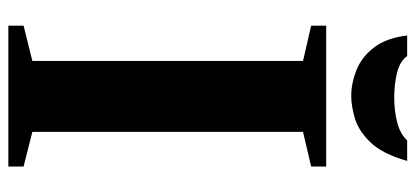

<svg xmlns="http://www.w3.org/2000/svg" viewBox="-288 -708 996 460"><g transform="rotate(90 210.0 -478.0)"><path d="M41.5 0V-36.5L126 -57.5V-706L41.5 -725.5V-761.5H379V-725.5L296 -706V-57.5L379 -36.5V0ZM210 -821.5Q179.5 -821.5 148 -834Q116.5 -846.5 93.8 -876Q71 -905.5 65 -955.5H114.5Q126 -938.5 153.5 -931.5Q181 -924.5 213.5 -924.5Q245 -924.5 272.8 -931.5Q300.5 -938.5 316.5 -955.5H365.5Q348.5 -895.5 320.5 -867Q292.5 -838.5 262.8 -830Q233 -821.5 210 -821.5Z"/></g></svg>

Font: Libre Caslon Text
Style: Regular
Weight: 400
Designer: Pablo Impallari, Rodrigo Fuenzalida, Katja Schimmel
Foundry: Pablo Impallari, Rodrigo Fuenzalida
Version: Version 2.000